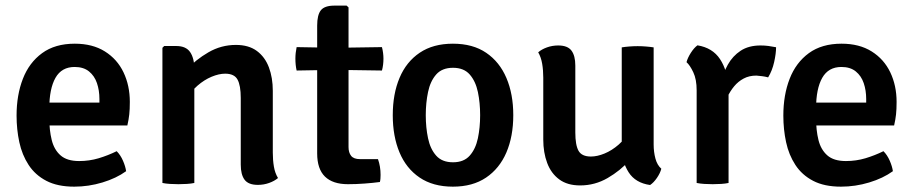

<svg xmlns="http://www.w3.org/2000/svg" viewBox="-20 -668 3339 701"><path d="M114.5 -210V-293.5H343V-306.5Q343 -338 334 -364.5Q325 -391 305 -407.2Q285 -423.5 252.5 -423.5Q205 -423.5 182.5 -383.8Q160 -344 160 -272V-236.5Q160 -192.5 168.8 -157Q177.5 -121.5 201 -100.8Q224.5 -80 269 -80Q306 -80 340.2 -90.2Q374.5 -100.5 406 -116Q420 -102 429 -81.2Q438 -60.5 440.5 -43Q404.5 -17 354 -1.8Q303.5 13.5 251 13.5Q190 13.5 149.2 -7.8Q108.5 -29 84.5 -65.8Q60.5 -102.5 50.5 -149Q40.5 -195.5 40.5 -246Q40.5 -321 63.5 -380.2Q86.5 -439.5 133.8 -474Q181 -508.5 253 -508.5Q318 -508.5 363 -480.2Q408 -452 431 -403.8Q454 -355.5 454 -296Q454 -269 452 -250.5Q450 -232 445 -210Z M623.5 -500Q659 -500 674.2 -477.8Q689.5 -455.5 689.5 -416V0Q678 2.5 662.5 3.5Q647 4.5 631.5 4.5Q616 4.5 600.5 3.5Q585 2.5 573 0V-493.5L579.5 -500ZM976 -110.5Q976 -83.5 980 -59.8Q984 -36 995 -18Q982 -7 962.5 0Q943 7 921.5 7Q887 7 873 -11.8Q859 -30.5 859 -67V-310.5Q859 -356 847.2 -377.5Q835.5 -399 802 -399Q779.5 -399 752.5 -387.8Q725.5 -376.5 701 -355.2Q676.5 -334 660.5 -303.5V-413Q694.5 -450 741 -477Q787.5 -504 841.5 -504Q888 -504 917.8 -482Q947.5 -460 961.8 -422Q976 -384 976 -336.5Z M1138 -574.5Q1138 -613.5 1151.5 -630.5Q1165 -647.5 1201 -647.5H1245.5L1252.5 -641V-131Q1252.5 -111 1262 -99Q1271.5 -87 1294.5 -87H1360Q1369.5 -60.5 1369.5 -29.5Q1369.5 -23 1369 -16Q1368.5 -9 1367 -3.5Q1341 0 1310.5 2.2Q1280 4.5 1250.5 4.5Q1195 4.5 1166.5 -23.2Q1138 -51 1138 -108ZM1374.5 -496Q1380 -474.5 1380 -454Q1380 -430.5 1374.5 -410.5L1205 -413L1063 -410.5Q1058.5 -430.5 1058.5 -454Q1058.5 -474.5 1063 -496L1207 -493.5Z M1854 -247.5Q1854 -170 1828.8 -111.2Q1803.5 -52.5 1754.5 -19.5Q1705.5 13.5 1633.5 13.5Q1561 13.5 1512 -19.8Q1463 -53 1438.5 -111.8Q1414 -170.5 1414 -247.5Q1414 -325 1438.8 -383.8Q1463.5 -442.5 1512.5 -475.5Q1561.5 -508.5 1633.5 -508.5Q1706.5 -508.5 1755.2 -475.2Q1804 -442 1829 -383.2Q1854 -324.5 1854 -247.5ZM1534.5 -247.5Q1534.5 -202.5 1542.8 -163.2Q1551 -124 1572.5 -99.8Q1594 -75.5 1634 -75.5Q1673.5 -75.5 1695 -99.8Q1716.5 -124 1724.8 -163.2Q1733 -202.5 1733 -247.5Q1733 -292.5 1724.8 -332Q1716.5 -371.5 1695 -396Q1673.5 -420.5 1634 -420.5Q1594 -420.5 1572.5 -396Q1551 -371.5 1542.8 -332Q1534.5 -292.5 1534.5 -247.5Z M2366.5 -140.5Q2366.5 -113 2373 -89Q2379.5 -65 2394.5 -52Q2390.5 -36 2378.5 -18.5Q2366.5 -1 2353.5 7.5Q2300 0 2275 -39.2Q2250 -78.5 2250 -130V-495Q2261.5 -497 2277 -498.2Q2292.5 -499.5 2308 -499.5Q2323.5 -499.5 2338.8 -498.2Q2354 -497 2366.5 -495ZM1963.5 -384.5Q1963.5 -411.5 1959.5 -435.2Q1955.5 -459 1945 -477Q1957.5 -488 1977 -495Q1996.5 -502 2018 -502Q2052.5 -502 2066.5 -483.2Q2080.5 -464.5 2080.5 -428.5V-184.5Q2080.5 -138.5 2092.2 -117.5Q2104 -96.5 2137.5 -96.5Q2160.5 -96.5 2187.2 -107.5Q2214 -118.5 2238.5 -139.8Q2263 -161 2278.5 -191V-82.5Q2245 -45 2198.5 -18Q2152 9 2098 9Q2051.5 9 2021.8 -13Q1992 -35 1977.8 -73Q1963.5 -111 1963.5 -158.5Z M2813.5 -495.5Q2813.5 -473 2806.5 -441.5Q2799.5 -410 2784.5 -385.5Q2773.5 -388.5 2762.8 -389.8Q2752 -391 2741.5 -392Q2715 -392 2695 -381.2Q2675 -370.5 2660.5 -353Q2646 -335.5 2635.5 -313.5Q2625 -291.5 2617.5 -268.5L2602 -289Q2603 -325.5 2611.5 -363.2Q2620 -401 2637.5 -432.2Q2655 -463.5 2684.2 -482.8Q2713.5 -502 2756.5 -502Q2772.5 -502 2785.5 -500.2Q2798.5 -498.5 2813.5 -495.5ZM2486.5 -441Q2490.5 -456.5 2502.2 -475Q2514 -493.5 2526.5 -502.5Q2581.5 -493.5 2608.8 -452.2Q2636 -411 2640 -347.5V0Q2628.5 2.5 2613 3.5Q2597.5 4.5 2582 4.5Q2566.5 4.5 2551.2 3.5Q2536 2.5 2523.5 0V-338Q2523.5 -378.5 2511.2 -404.2Q2499 -430 2486.5 -441Z M2914 -210V-293.5H3142.5V-306.5Q3142.5 -338 3133.5 -364.5Q3124.5 -391 3104.5 -407.2Q3084.5 -423.5 3052 -423.5Q3004.5 -423.5 2982 -383.8Q2959.5 -344 2959.5 -272V-236.5Q2959.5 -192.5 2968.2 -157Q2977 -121.5 3000.5 -100.8Q3024 -80 3068.5 -80Q3105.5 -80 3139.8 -90.2Q3174 -100.5 3205.5 -116Q3219.5 -102 3228.5 -81.2Q3237.5 -60.5 3240 -43Q3204 -17 3153.5 -1.8Q3103 13.5 3050.5 13.5Q2989.5 13.5 2948.8 -7.8Q2908 -29 2884 -65.8Q2860 -102.5 2850 -149Q2840 -195.5 2840 -246Q2840 -321 2863 -380.2Q2886 -439.5 2933.2 -474Q2980.5 -508.5 3052.5 -508.5Q3117.5 -508.5 3162.5 -480.2Q3207.5 -452 3230.5 -403.8Q3253.5 -355.5 3253.5 -296Q3253.5 -269 3251.5 -250.5Q3249.5 -232 3244.5 -210Z"/></svg>

Font: Signika Medium
Style: Regular
Weight: 500
Designer: Anna Giedry
Foundry: Anna Giedry
Version: Version 2.000